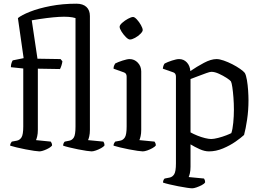

<svg xmlns="http://www.w3.org/2000/svg" viewBox="-20 -820 1413 1040"><path d="M193 0Q186 0 165 -3Q144 -6 118.5 -11Q93 -16 70 -21.5Q47 -27 35 -31Q35 -39 38.5 -45Q42 -51 44 -53L71 -58Q87 -61 96.5 -76Q106 -91 106 -135V-449L39 -456Q39 -469 42.5 -479Q46 -489 49 -493L108 -505L77 -722Q96 -738 142.5 -756.5Q189 -775 254 -787.5Q319 -800 394 -800Q429 -800 448 -782.5Q467 -765 467 -733V-117Q467 -96 463.5 -81.5Q460 -67 457 -61L540 -53Q542 -50 544 -45Q546 -40 546 -32Q541 -25 527.5 -17.5Q514 -10 499.5 -5Q485 0 476 0Q469 0 448.5 -3Q428 -6 403 -11Q378 -16 355.5 -21.5Q333 -27 322 -31Q322 -39 325 -45Q328 -51 331 -53L356 -58Q371 -61 380 -75.5Q389 -90 389 -135V-722Q358 -732 299 -728.5Q240 -725 152 -710L183 -502L308 -500L318 -488Q317 -478 313 -465.5Q309 -453 305 -446L185 -448V-117Q185 -96 181.5 -81.5Q178 -67 175 -61L255 -53Q257 -50 259.5 -45Q262 -40 262 -32Q254 -21 230.5 -10.5Q207 0 193 0Z M753 0Q746 0 725 -3Q704 -6 678.5 -11Q653 -16 630 -21.5Q607 -27 595 -31Q595 -39 598.5 -45Q602 -51 604 -53L631 -58Q647 -61 656.5 -76Q666 -91 666 -135V-405Q666 -423 651 -428L595 -448Q595 -458 598.5 -465.5Q602 -473 604 -476Q619 -484 644 -492Q669 -500 682 -500Q708 -500 726.5 -480.5Q745 -461 745 -433V-117Q745 -96 741.5 -81.5Q738 -67 735 -61L817 -53Q819 -50 821.5 -45Q824 -40 824 -32Q819 -25 805.5 -17.5Q792 -10 777.5 -5Q763 0 753 0ZM684 -606Q675 -606 662 -619Q649 -632 638.5 -648.5Q628 -665 628 -675Q628 -684 642 -696.5Q656 -709 673.5 -718.5Q691 -728 701 -728Q709 -728 721.5 -714.5Q734 -701 743.5 -684Q753 -667 753 -657Q753 -649 740.5 -636.5Q728 -624 711.5 -615Q695 -606 684 -606Z M1021 200Q1013 200 992.5 197Q972 194 946 189Q920 184 897 178.5Q874 173 863 169Q863 161 866 155Q869 149 872 147L898 142Q914 139 923.5 124Q933 109 933 65V-405Q933 -423 919 -428L862 -448Q863 -458 866 -465.5Q869 -473 872 -476Q887 -484 911.5 -492Q936 -500 950 -500Q975 -500 992 -482Q1009 -464 1011 -435Q1046 -459 1084.5 -479.5Q1123 -500 1153 -500Q1169 -500 1192 -492Q1215 -484 1238.5 -472Q1262 -460 1280.5 -447Q1299 -434 1306 -425Q1313 -413 1317.5 -386.5Q1322 -360 1324 -330Q1326 -300 1326 -277Q1326 -223 1318.5 -172.5Q1311 -122 1302 -89Q1286 -74 1256 -53Q1226 -32 1188 -16Q1150 0 1112 0Q1088 0 1061.5 -12Q1035 -24 1012 -38V83Q1012 104 1008.5 118.5Q1005 133 1002 139L1085 147Q1087 150 1089 155Q1091 160 1091 168Q1086 176 1072.5 183Q1059 190 1044.5 195Q1030 200 1021 200ZM1124 -67Q1138 -67 1161.5 -73Q1185 -79 1205.5 -87Q1226 -95 1233 -99Q1240 -119 1243.5 -155Q1247 -191 1247 -226Q1247 -259 1244.5 -291.5Q1242 -324 1238.5 -347.5Q1235 -371 1231 -379Q1227 -385 1208 -397.5Q1189 -410 1166 -420.5Q1143 -431 1125 -431Q1117 -431 1097.5 -424Q1078 -417 1054.5 -408Q1031 -399 1012 -392V-103Q1028 -94 1049 -85.5Q1070 -77 1090.5 -72Q1111 -67 1124 -67Z"/></svg>

Font: Texturina 72pt
Style: Regular
Weight: 400
Designer: Guillermo Torres Carreño
Foundry: Omnibus-Type
Version: Version 1.002; ttfautohint (v1.8.3)